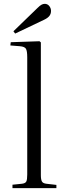

<svg xmlns="http://www.w3.org/2000/svg" viewBox="-20 -981 347 1001"><path d="M45 0V-18L94 -23Q112 -25 117 -34.5Q122 -44 122 -71V-682Q122 -716 115 -727Q108 -738 84 -740L34 -744L36 -761L186 -766L193 -760V-68Q193 -45 198.5 -35Q204 -25 222 -23L274 -17V0ZM59 -806 50 -818 175 -939Q188 -952 196.5 -956.5Q205 -961 213 -961Q228 -961 237 -949.5Q246 -938 246 -924Q246 -909 237.5 -898Q229 -887 210 -878Z"/></svg>

Font: Literata 60pt Light
Style: Regular
Weight: 300
Designer: Latin by Veronika Burian and Jose Scaglione. Greek by Irene Vlachou. Cyrillic by Vera Evstafieva.
Foundry: TypeTogether
Version: Version 3.103;gftools[0.9.29]